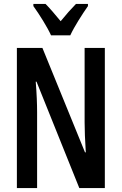

<svg xmlns="http://www.w3.org/2000/svg" viewBox="-20 -958 620 978"><path d="M428 -938H367C339 -909 320 -888 289 -850C261 -884 234 -916 212 -938H150V-927C181 -884 221 -820 240 -778H338C358 -822 400 -887 428 -927ZM514 0V-714H411V-335C411 -296 413 -245 417 -182H413L196 -714H66V0H169V-387C169 -428 167 -480 162 -542H166L384 0Z"/></svg>

Font: Noto Sans Display Condensed Medium
Style: Regular
Weight: 500
Width: 3
Designer: Monotype Design Team
Foundry: Monotype Imaging Inc.
Version: Version 1.900